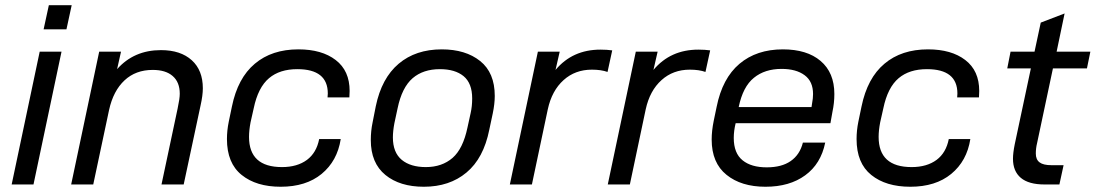

<svg xmlns="http://www.w3.org/2000/svg" viewBox="-20 -710 4217 739"><path d="M168 -689.9H255.9L235.8 -597.2H147.9ZM132.8 -511.2H216.8L108.9 0H24.9Z M361.8 -511.2H445.8L430.7 -443.8Q495.6 -517.1 599.6 -517.1Q675.3 -517.1 718.3 -478Q760.7 -439.5 760.7 -370.1Q760.7 -342.8 752 -304.2L687 0H601.6L663.6 -292Q671.9 -330.6 671.9 -349.1Q671.9 -394 644.5 -417.5Q617.7 -440.9 567.9 -440.9Q502.4 -440.9 459.5 -400.9Q416 -360.4 399.9 -287.1L338.9 0H253.9Z M910.2 -36.6Q853.5 -82 853.5 -174.8Q853.5 -207.5 860.4 -241.2L872.6 -299.8Q895 -409.7 960.9 -464.8Q1026.4 -520 1128.4 -520Q1218.8 -520 1272 -479Q1325.7 -438 1325.7 -359.9Q1325.7 -348.6 1324.7 -335H1240.7L1241.7 -350.1Q1241.7 -443.8 1124.5 -443.8Q1056.6 -443.8 1015.6 -409.2Q973.1 -373.5 956.5 -293L944.3 -238.8Q938.5 -208 938.5 -183.1Q938.5 -66.9 1065.4 -66.9Q1124 -66.9 1161.6 -94.7Q1198.2 -122.1 1208.5 -174.8H1291.5Q1278.3 -90.3 1217.8 -40.5Q1157.7 8.8 1060.5 8.8Q966.3 8.8 910.2 -36.6Z M1463.4 -36.6Q1407.2 -82.5 1407.2 -170.9Q1407.2 -206.1 1414.1 -238.8L1426.3 -300.8Q1448.7 -409.2 1514.6 -464.8Q1580.1 -520 1680.2 -520Q1772 -520 1828.1 -475.1Q1884.3 -430.2 1884.3 -340.8Q1884.3 -310.1 1876.5 -272.9L1863.3 -210.9Q1841.3 -100.6 1775.4 -45.9Q1710 8.8 1611.3 8.8Q1519 8.8 1463.4 -36.6ZM1722.2 -102.5Q1762.2 -137.7 1779.3 -219.2L1791.5 -274.9Q1797.4 -300.8 1797.4 -331.1Q1797.4 -389.6 1764.2 -417Q1731.4 -443.8 1673.3 -443.8Q1608.9 -443.8 1568.4 -409.2Q1526.9 -373.5 1510.3 -293L1498 -235.8Q1492.2 -205.1 1492.2 -181.2Q1492.2 -123 1526.4 -94.7Q1560.1 -66.9 1619.1 -66.9Q1681.2 -66.9 1722.2 -102.5Z M2050.3 -511.2H2134.3L2118.2 -440.9Q2183.6 -519 2291 -519Q2316.9 -519 2336.4 -516.1L2318.4 -433.1Q2293.5 -441.9 2258.3 -441.9Q2193.8 -441.9 2149.4 -401.9Q2104 -361.3 2088.4 -289.1L2027.3 0H1942.4Z M2427.2 -511.2H2511.2L2495.1 -440.9Q2560.5 -519 2668 -519Q2693.8 -519 2713.4 -516.1L2695.3 -433.1Q2670.4 -441.9 2635.3 -441.9Q2570.8 -441.9 2526.4 -401.9Q2481 -361.3 2465.3 -289.1L2404.3 0H2319.3Z M3138.2 -475.6Q3191.4 -430.7 3191.4 -348.1Q3191.4 -313.5 3184.1 -279.8L3176.3 -235.8H2811.5Q2804.2 -206.5 2804.2 -179.2Q2804.2 -120.1 2838.4 -92.8Q2871.6 -65.9 2931.2 -65.9Q2988.3 -65.9 3022.9 -89.8Q3058.6 -114.3 3070.3 -161.1H3156.2Q3139.6 -79.1 3079.1 -35.2Q3019 8.8 2926.3 8.8Q2833 8.8 2776.4 -37.1Q2719.2 -83 2719.2 -172.9Q2719.2 -206.1 2727.1 -245.1L2738.3 -298.8Q2760.3 -408.7 2826.2 -464.4Q2892.1 -520 2993.2 -520Q3085.9 -520 3138.2 -475.6ZM3109.4 -348.1Q3109.4 -396.5 3077.1 -420.4Q3044.4 -444.8 2988.3 -444.8Q2923.8 -444.8 2881.8 -410.6Q2839.4 -376.5 2823.2 -297.9H3103.5L3105.5 -311Q3109.4 -331.5 3109.4 -348.1Z M3333.5 -36.6Q3276.9 -82 3276.9 -174.8Q3276.9 -207.5 3283.7 -241.2L3295.9 -299.8Q3318.4 -409.7 3384.3 -464.8Q3449.7 -520 3551.8 -520Q3642.1 -520 3695.3 -479Q3749 -438 3749 -359.9Q3749 -348.6 3748 -335H3664.1L3665 -350.1Q3665 -443.8 3547.9 -443.8Q3480 -443.8 3439 -409.2Q3396.5 -373.5 3379.9 -293L3367.7 -238.8Q3361.8 -208 3361.8 -183.1Q3361.8 -66.9 3488.8 -66.9Q3547.4 -66.9 3585 -94.7Q3621.6 -122.1 3631.8 -174.8H3714.8Q3701.7 -90.3 3641.1 -40.5Q3581.1 8.8 3483.9 8.8Q3389.6 8.8 3333.5 -36.6Z M3971.7 -159.2Q3966.8 -139.2 3966.8 -119.1Q3966.8 -95.7 3981.4 -85Q3995.6 -74.2 4026.9 -74.2H4073.7L4057.6 0H4000Q3939.5 0 3909.2 -25.4Q3878.9 -50.8 3878.9 -99.1Q3878.9 -121.1 3885.7 -154.8L3947.8 -446.8H3856.9L3869.6 -511.2H3961.9L3985.8 -623L4077.6 -658.2L4046.9 -511.2H4176.8L4163.6 -446.8H4032.7Z"/></svg>

Font: D-DIN Exp
Style: DINExp-Italic
Weight: 400
Width: 7
Italic angle: -12°
Designer: Charles Nix
Foundry: Datto Inc.
Version: Version 1.00